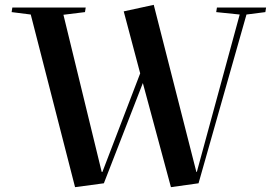

<svg xmlns="http://www.w3.org/2000/svg" viewBox="-20 -761 1119 793"><path d="M791 -51H793L970 -701L873 -711L876 -730H1079L1076 -711L998 -701L800 -4L686 12L570 -418L409 -4L290 12L107 -701L28 -711L31 -730H334L331 -711L242 -700L400 -51H403L559 -458L491 -714L615 -741Z"/></svg>

Font: Literata 72pt SemiBold
Style: Italic
Weight: 600
Italic angle: -2°
Designer: Latin by Veronika Burian and Jose Scaglione. Greek by Irene Vlachou. Cyrillic by Vera Evstafieva
Foundry: TypeTogether
Version: Version 3.002